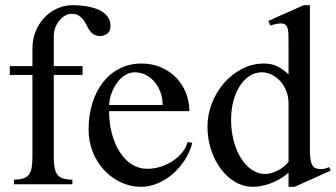

<svg xmlns="http://www.w3.org/2000/svg" viewBox="-20 -716 1305 746"><path d="M300.8 -459V-424.8H189V-106.9Q189 -82.5 191.9 -65.7Q194.8 -48.8 202.6 -38.1Q210.4 -27.3 224.6 -22.7Q238.8 -18.1 261.2 -18.1V0H34.2V-18.1Q57.1 -18.1 71.3 -22.9Q85.4 -27.8 93 -38.6Q100.6 -49.3 103.3 -66.2Q106 -83 106 -106.9V-424.8H18.1V-459H106V-527.8Q106 -563 118.2 -593.5Q130.4 -624 151.6 -646.7Q172.9 -669.4 201.4 -682.6Q230 -695.8 262.2 -695.8Q293.5 -695.8 320.6 -690.9Q347.7 -686 367.2 -676.3Q386.7 -666.5 397.9 -651.4Q409.2 -636.2 409.2 -615.2Q409.2 -594.7 397.2 -585.4Q385.3 -576.2 368.2 -576.2Q353 -576.2 343.5 -582.5Q334 -588.9 327.6 -598.4Q321.3 -607.9 315.9 -619.1Q310.5 -630.4 303.2 -639.9Q295.9 -649.4 285.4 -655.8Q274.9 -662.1 257.8 -662.1Q245.1 -662.1 232.9 -655.3Q220.7 -648.4 210.9 -636.7Q201.2 -625 195.1 -609.4Q189 -593.8 189 -576.2V-459Z M528.8 9.8Q486.3 9.8 449.2 -7.8Q412.1 -25.4 384.3 -55.4Q356.4 -85.4 340.3 -126Q324.2 -166.5 324.2 -212.9Q324.2 -268.6 338.9 -315.4Q353.5 -362.3 380.4 -396.5Q407.2 -430.7 445.3 -450Q483.4 -469.2 529.8 -469.2Q570.8 -469.2 605 -454.6Q639.2 -439.9 663.8 -414.8Q688.5 -389.6 702.1 -356Q715.8 -322.3 715.8 -284.2H403.8Q403.8 -237.8 414.8 -196.8Q425.8 -155.8 445.3 -125.5Q464.8 -95.2 491.9 -77.6Q519 -60.1 551.8 -60.1Q578.6 -60.1 604.5 -68.4Q630.4 -76.7 651.6 -90.8Q672.9 -105 688 -123.8Q703.1 -142.6 709 -164.1L727.1 -161.1Q718.3 -126 698.2 -94.7Q678.2 -63.5 651.4 -40.3Q624.5 -17.1 592.8 -3.7Q561 9.8 528.8 9.8ZM611.8 -308.1Q611.8 -334.5 603.5 -357.4Q595.2 -380.4 580.6 -397.7Q565.9 -415 546.1 -425Q526.4 -435.1 503.9 -435.1Q485.4 -435.1 468 -425Q450.7 -415 437.3 -397.7Q423.8 -380.4 414.8 -357.4Q405.8 -334.5 403.8 -308.1Z M1101.1 -44.9Q1086.9 -32.2 1070.1 -22.2Q1053.2 -12.2 1035.2 -5.1Q1017.1 2 998.8 5.9Q980.5 9.8 962.9 9.8Q926.3 9.8 894 -9Q861.8 -27.8 837.9 -59.8Q814 -91.8 800 -134.3Q786.1 -176.8 786.1 -224.1Q786.1 -271 803.5 -315.2Q820.8 -359.4 850.6 -393.6Q880.4 -427.7 920.4 -448.5Q960.4 -469.2 1005.9 -469.2Q1036.1 -469.2 1059.1 -457.5Q1082 -445.8 1101.1 -426.8V-549.8Q1101.1 -569.3 1100.6 -583.5Q1100.1 -597.7 1097.2 -606.9Q1094.2 -616.2 1088.1 -620.6Q1082 -625 1070.8 -625Q1063.5 -625 1053.5 -623Q1043.5 -621.1 1029.8 -617.2L1022.9 -634.8L1159.7 -695.8H1184.1V-136.2Q1184.1 -114.3 1186 -99.4Q1188 -84.5 1192.9 -75.4Q1197.8 -66.4 1205.8 -62.7Q1213.9 -59.1 1226.1 -59.1Q1233.4 -59.1 1241.9 -60.8Q1250.5 -62.5 1258.8 -66.9L1265.1 -53.2L1125 9.8H1101.1ZM1101.1 -314Q1101.1 -340.8 1092 -363.3Q1083 -385.7 1068.1 -401.6Q1053.2 -417.5 1034.7 -426.3Q1016.1 -435.1 997.1 -435.1Q972.2 -435.1 950.4 -421.4Q928.7 -407.7 912.6 -383.3Q896.5 -358.9 887.2 -325Q877.9 -291 877.9 -250Q877.9 -206.5 888.2 -168.2Q898.4 -129.9 916.5 -101.3Q934.6 -72.8 958.5 -56.4Q982.4 -40 1009.8 -40Q1022.9 -40 1035.9 -43.9Q1048.8 -47.9 1060.8 -54.2Q1072.8 -60.5 1083 -69.1Q1093.3 -77.6 1101.1 -86.9Z"/></svg>

Font: Warasṭra
Style: Regular
Weight: 400
Designer: R.S. Wihananto
Foundry: R.S. Wihananto
Version: Version 2.0.1